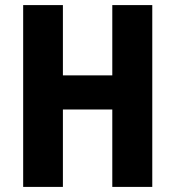

<svg xmlns="http://www.w3.org/2000/svg" viewBox="-20 -734 688 754"><path d="M578 0V-714H421V-438H227V-714H71V0H227V-304H421V0Z"/></svg>

Font: Noto Sans Gurmukhi Condensed ExtraBold
Style: Regular
Weight: 800
Width: 3
Designer: Jelle Bosma - Monotype Design Team
Foundry: Monotype Imaging Inc.
Version: Version 2.004